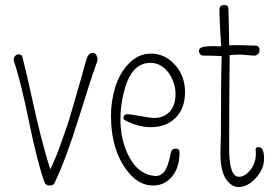

<svg xmlns="http://www.w3.org/2000/svg" viewBox="-20 -743 1096 770"><path d="M309 -441Q304 -423 297 -400Q290 -377 289 -372Q283 -350 271 -310Q258 -264 250 -241Q241 -217 229 -181Q212 -129 182 -64Q147 -169 104 -369Q91 -430 70 -514Q67 -525 55 -525Q47 -525 41 -519Q35 -513 35 -504Q35 -499 36 -497Q62 -422 96 -257Q130 -90 159 -11Q164 1 180 1Q194 1 198 -8Q243 -100 296 -270Q348 -439 370 -497Q371 -499 371 -504Q371 -515 365.5 -523Q360 -531 354 -531Q344 -531 337.5 -525Q331 -519 326 -503Q315 -466 309 -441Z M540 -278Q502 -285 488 -285Q483 -285 479 -280.5Q475 -276 475 -271Q475 -264 481 -261Q533 -233 586 -233Q646 -233 684 -270.5Q722 -308 722 -373Q722 -439 681.5 -483.5Q641 -528 585 -528Q536 -528 498 -489.5Q460 -451 442 -393Q425 -336 425 -280Q425 -132 500 -46Q541 1 594 1Q640 1 670 -35Q700 -71 700 -132Q700 -147 685 -147Q668 -147 665 -130Q654 -72 637 -52Q623 -37 604 -37Q596 -37 576 -42Q524 -59 493.5 -122.5Q463 -186 463 -264Q463 -341 489 -413Q520 -491 583 -491Q617 -491 643.5 -465.5Q670 -440 681 -395Q684 -382 684 -367Q684 -319 660 -294.5Q636 -270 599 -270Q582 -270 540 -278Z M1017 -153Q1005 -153 1005 -142Q1005 -139 1006 -136V-129Q1007 -91 985 -62.5Q963 -34 938 -34Q901 -34 899 -137Q899 -142 899 -144Q899 -352 901 -522Q940 -525 946 -524L997 -520H1000Q1009 -520 1015 -526.5Q1021 -533 1021 -542Q1021 -559 1005 -560Q951 -562 927 -562H914Q907 -561 899 -561Q899 -599 898 -628Q896 -686 896 -707Q896 -723 880 -723Q860 -723 860 -704Q860 -665 867 -557Q851 -557 838 -558Q796 -558 785 -551Q778 -547 778 -538Q778 -531 783 -525.5Q788 -520 795 -520H797Q837 -520 869 -518Q866 -419 866 -219V-201Q866 -184 865 -168Q864 -152 864 -130Q864 -53 889 -21Q910 7 936 7Q974 7 1006.5 -29.5Q1039 -66 1039 -106Q1039 -153 1017 -153Z"/></svg>

Font: Neythal
Style: Regular
Weight: 400
Designer: Tharique Azeez
Foundry: Tharique Azeez
Version: Version 0.44